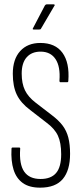

<svg xmlns="http://www.w3.org/2000/svg" viewBox="-20 -859 378 885"><path d="M165 6Q115 6 85 -15.5Q55 -37 42.5 -77Q30 -117 33 -173Q33 -179 38 -179H68Q74 -179 73 -173Q68 -102 91.5 -68Q115 -34 167 -34Q215 -34 238.5 -61.5Q262 -89 262 -148Q262 -201 247 -233.5Q232 -266 194 -294L119 -352Q76 -384 57.5 -422.5Q39 -461 39 -519Q39 -586 73 -623.5Q107 -661 166 -661Q235 -661 268 -615.5Q301 -570 295 -487Q295 -480 290 -480H258Q254 -480 254 -487Q259 -552 236 -586.5Q213 -621 167 -621Q126 -621 103 -595Q80 -569 80 -520Q80 -474 95 -443Q110 -412 144 -386L218 -329Q250 -305 268.5 -280.5Q287 -256 295 -224.5Q303 -193 303 -150Q303 -74 269.5 -34Q236 6 165 6ZM135 -723Q132 -723 131 -724.5Q130 -726 132 -729L187 -834Q191 -839 195 -839H227Q231 -839 232 -836.5Q233 -834 230 -831L169 -727Q168 -723 161 -723Z"/></svg>

Font: Sofia Sans Extra Condensed Light
Style: Regular
Weight: 300
Designer: Botio Nikoltchev, Ani Petrova
Foundry: lettersoup
Version: Version 4.101